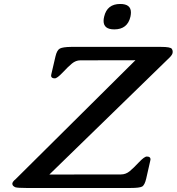

<svg xmlns="http://www.w3.org/2000/svg" viewBox="-20 -933 886 963"><path d="M583 -913.1Q636.7 -913.1 636.7 -870.6Q636.7 -861.3 634.3 -849.6Q619.6 -785.6 553.2 -785.6Q499.5 -785.6 499.5 -828.1Q499.5 -837.9 502.4 -849.6Q517.1 -913.1 583 -913.1ZM254.9 -540Q236.3 -540 236.3 -553.7Q236.3 -556.6 237.3 -560.1L258.3 -650.4Q265.6 -681.6 280.3 -689.5Q295.4 -697.3 336.9 -697.8H788.1Q835 -697.8 841.8 -688Q846.2 -681.2 846.2 -674.3Q846.2 -671.4 845.7 -668.5V-667.5Q843.3 -657.2 831.1 -645L227.5 -57.6L586.9 -58.1Q610.8 -58.1 630.4 -74.2Q649.9 -90.3 676.8 -119.1Q704.1 -147.9 716.3 -147.9Q734.9 -147.9 734.9 -134.3Q734.9 -131.3 733.9 -127.9L713.4 -37.6Q705.6 -3.9 692.4 2.9Q679.2 9.8 634.8 9.8H111.8Q69.3 9.8 57.1 6.3Q42 -0.5 42 -10.3Q42 -11.7 42 -13.7Q43.9 -22.9 59.1 -35.2L659.2 -630.9L384.3 -630.4Q383.8 -630.4 382.8 -630.4Q360.4 -630.4 340.8 -614.3Q320.8 -597.7 293.9 -568.8Q266.6 -540 254.9 -540Z"/></svg>

Font: Caudex
Style: Bold
Weight: 700
Italic angle: -13°
Version: Version 1.04